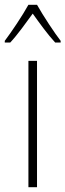

<svg xmlns="http://www.w3.org/2000/svg" viewBox="-43 -784 274 804"><path d="M112 -764H76C52 -720 5 -650 -23 -613V-606H0C30 -638 67 -690 94 -727C122 -688 157 -639 188 -606H211V-613C188 -642 137 -719 112 -764ZM112 0V-529H76V0Z"/></svg>

Font: Noto Sans Bengali Condensed ExtraLight
Style: Regular
Weight: 200
Width: 3
Designer: Joana Ranito - Universal Thirst; Jelle Bosma - Monotype Design Team
Foundry: Universal Thirst ehf.
Version: Version 3.000